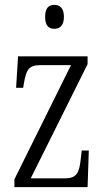

<svg xmlns="http://www.w3.org/2000/svg" viewBox="-20 -767 433 787"><path d="M203 -649C224 -649 242 -661 242 -698C242 -735 224 -747 203 -747C180 -747 165 -735 165 -698C165 -661 180 -649 203 -649ZM39 0H339L344 -150H315L311 -115C305 -59 294 -36 247 -36H106L339 -504V-536H54L46 -407H75L78 -425C87 -478 96 -500 145 -500H271L39 -32Z"/></svg>

Font: Noto Serif Myanmar ExtraCondensed Light
Style: Regular
Weight: 300
Width: 2
Designer: Ben Mitchell and the Monotype Design Team
Foundry: Monotype Imaging Inc.
Version: Version 2.106